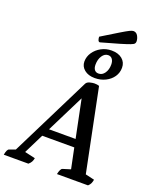

<svg xmlns="http://www.w3.org/2000/svg" viewBox="-221 -1178 1033 1283"><g transform="rotate(20 295.0 -536.5)"><path d="M-32 0Q-25 -41 -10 -45L32 -60L316 -631Q323 -645 343 -650Q363 -655 375 -655Q395 -655 409 -650L528 -64L592 -49Q589 -33 584 -22Q579 -11 567 0H346Q355 -41 369 -45L424 -62L394 -207H166L96 -66L171 -49Q168 -33 162 -22Q156 -11 143 0ZM194 -263H383L328 -532ZM363 -689Q317 -689 289 -712Q261 -735 261 -770Q261 -805 281.5 -835Q302 -865 335.5 -883Q369 -901 408 -901Q456 -901 484 -877.5Q512 -854 512 -816Q512 -780 492.5 -751.5Q473 -723 439 -706Q405 -689 363 -689ZM377 -726Q403 -726 420 -750.5Q437 -775 437 -811Q437 -835 426.5 -849.5Q416 -864 397 -864Q372 -864 355 -838.5Q338 -813 338 -775Q338 -752 348 -739Q358 -726 377 -726ZM314 -925Q305 -925 301 -936Q297 -947 297 -959Q375 -1007 415.5 -1031.5Q456 -1056 473.5 -1064.5Q491 -1073 500 -1073Q521 -1073 532 -1053.5Q543 -1034 543 -1014Q543 -1005 538 -998.5Q533 -992 512 -984Q491 -976 444.5 -962Q398 -948 314 -925Z"/></g></svg>

Font: Petrona SemiBold
Style: Italic
Weight: 600
Italic angle: -9°
Designer: Ringo R. Seeber
Foundry: Ringo R. Seeber
Version: Version 2.001; ttfautohint (v1.8.3)